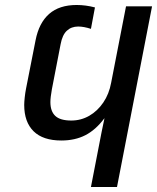

<svg xmlns="http://www.w3.org/2000/svg" viewBox="-20 -750 630 770"><path d="M589.8 -724.6 449.2 0H344.7L387.2 -219.2L398.9 -275.4H398.4Q363.8 -229 322.3 -207.8Q280.8 -186.5 226.1 -186.5Q152.3 -186.5 114.7 -223.6Q77.1 -260.7 77.1 -329.1Q77.1 -340.3 79.1 -359.1Q81.1 -377.9 84.5 -395L122.6 -588.4Q136.2 -658.2 177 -694.1Q217.8 -730 287.6 -730Q323.7 -730 360.8 -720.2L344.7 -634.3Q315.9 -643.6 293.5 -643.6Q266.1 -643.6 248 -626.7Q230 -609.9 223.1 -572.8L188 -391.6Q182.1 -358.9 182.1 -340.3Q182.1 -303.7 201.7 -285.2Q221.2 -266.6 266.1 -266.6Q304.7 -266.6 337.9 -285.6Q371.1 -304.7 394.3 -338.9Q417.5 -373 425.8 -418.5L485.4 -724.6Z"/></svg>

Font: Arimo Medium
Style: Italic
Weight: 500
Italic angle: -12°
Designer: Steve Matteson
Foundry: Monotype Imaging Inc.
Version: Version 1.33